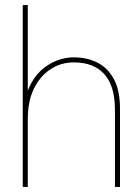

<svg xmlns="http://www.w3.org/2000/svg" viewBox="-20 -740 554 760"><path d="M70 0V-720H90V-381Q115 -446 165.5 -479.5Q216 -513 272 -513Q325 -513 366 -492Q407 -471 431 -426.5Q455 -382 455 -310V0H435V-305Q435 -400 393 -446.5Q351 -493 272 -493Q221 -493 180 -466Q139 -439 114.5 -389.5Q90 -340 90 -268V0Z"/></svg>

Font: DM Sans 18pt Thin
Style: Regular
Weight: 250
Designer: Colophon Foundry, Jonny Pinhorn
Foundry: Colophon Foundry
Version: Version 4.004;gftools[0.9.30]